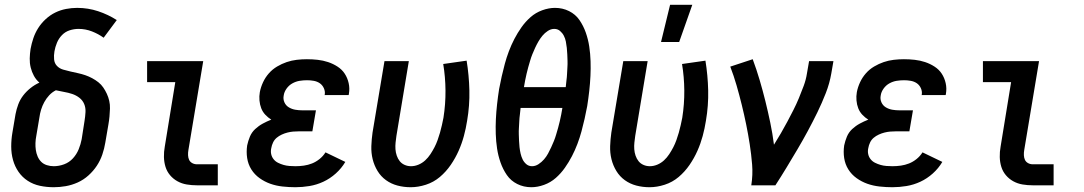

<svg xmlns="http://www.w3.org/2000/svg" viewBox="-20 -776 4540 804"><path d="M205 8Q175 8 147 2Q119 -4 96 -19Q73 -34 57.5 -56.5Q42 -79 34.5 -106Q27 -133 27 -162.5Q27 -192 32 -221L45 -298Q49 -319 56.5 -339Q64 -359 77 -376Q90 -393 107.5 -407Q125 -421 145 -430Q131 -442 122 -458.5Q113 -475 108.5 -493.5Q104 -512 104.5 -531.5Q105 -551 108 -571Q112 -593 119.5 -615.5Q127 -638 140 -658.5Q153 -679 171.5 -696Q190 -713 211.5 -723.5Q233 -734 256.5 -738.5Q280 -743 303 -743Q349 -743 391 -729Q433 -715 469 -692L414 -618Q392 -634 365 -644.5Q338 -655 309 -655Q290 -655 271.5 -649Q253 -643 239.5 -629Q226 -615 218.5 -597Q211 -579 208 -561Q205 -544 206.5 -527.5Q208 -511 218.5 -500Q229 -489 244.5 -484.5Q260 -480 275.5 -476.5Q291 -473 307 -469.5Q323 -466 337.5 -461Q352 -456 366 -448.5Q380 -441 392 -431.5Q404 -422 412.5 -409.5Q421 -397 427.5 -383Q434 -369 437.5 -353.5Q441 -338 440.5 -321.5Q440 -305 438.5 -288.5Q437 -272 434 -255L421 -179Q417 -154 408.5 -129Q400 -104 385.5 -82Q371 -60 350.5 -41.5Q330 -23 305.5 -12Q281 -1 255.5 3.5Q230 8 205 8ZM205 -80Q227 -80 248.5 -88Q270 -96 285.5 -113Q301 -130 309.5 -151Q318 -172 322 -193L334 -270Q337 -288 338 -306.5Q339 -325 332.5 -340.5Q326 -356 312.5 -366.5Q299 -377 282.5 -382.5Q266 -388 248.5 -391Q231 -394 214 -398Q198 -390 186 -377Q174 -364 165.5 -348.5Q157 -333 152 -316.5Q147 -300 145 -284L132 -207Q129 -192 128.5 -177Q128 -162 130 -148Q132 -134 137.5 -121Q143 -108 152.5 -98.5Q162 -89 176 -84.5Q190 -80 205 -80Z M805 0Q783 0 762 -3.5Q741 -7 723 -17Q705 -27 692 -42.5Q679 -58 673 -77.5Q667 -97 666.5 -118.5Q666 -140 670 -162L714 -432H596V-520H831L769 -148Q767 -137 767.5 -126Q768 -115 772 -106.5Q776 -98 785 -93Q794 -88 805 -88H892V0Z M1217 8Q1190 8 1163 5Q1136 2 1112 -6.5Q1088 -15 1067 -30Q1046 -45 1032.5 -66.5Q1019 -88 1015 -114Q1011 -140 1015 -167Q1019 -186 1026.5 -204Q1034 -222 1048.5 -235.5Q1063 -249 1080.5 -258.5Q1098 -268 1116 -275Q1103 -283 1091.5 -295Q1080 -307 1074 -322.5Q1068 -338 1066.5 -355.5Q1065 -373 1068 -390Q1072 -411 1081.5 -431.5Q1091 -452 1106 -469Q1121 -486 1140.5 -497.5Q1160 -509 1180.5 -516Q1201 -523 1222.5 -525.5Q1244 -528 1265 -528Q1288 -528 1310.5 -525.5Q1333 -523 1354 -516Q1375 -509 1393.5 -497Q1412 -485 1423.5 -467.5Q1435 -450 1440 -428Q1445 -406 1441 -383L1440 -378H1339L1340 -380Q1342 -394 1336 -407Q1330 -420 1319 -427.5Q1308 -435 1294 -437.5Q1280 -440 1266 -440Q1250 -440 1234.5 -437.5Q1219 -435 1204.5 -427Q1190 -419 1180 -405Q1170 -391 1168 -376Q1165 -361 1171 -347.5Q1177 -334 1189.5 -326.5Q1202 -319 1216.5 -316.5Q1231 -314 1246 -314H1303L1288 -226H1231Q1219 -226 1207.5 -225Q1196 -224 1184 -221Q1172 -218 1160 -212.5Q1148 -207 1138.5 -199Q1129 -191 1123.5 -179.5Q1118 -168 1116 -156Q1113 -143 1115.5 -131Q1118 -119 1125.5 -109.5Q1133 -100 1144 -94.5Q1155 -89 1167 -85.5Q1179 -82 1192 -81Q1205 -80 1217 -80Q1235 -80 1252.5 -82.5Q1270 -85 1286.5 -91.5Q1303 -98 1318 -110Q1333 -122 1343 -138L1426 -98Q1410 -71 1386 -49.5Q1362 -28 1334 -15Q1306 -2 1276 3Q1246 8 1217 8Z M1700 8Q1671 8 1644.5 1Q1618 -6 1596.5 -21.5Q1575 -37 1561 -60Q1547 -83 1540.5 -109.5Q1534 -136 1535 -164.5Q1536 -193 1540 -221L1590 -520H1692L1640 -207Q1638 -193 1636.5 -179Q1635 -165 1636 -151Q1637 -137 1641.5 -124Q1646 -111 1654 -101Q1662 -91 1674.5 -85.5Q1687 -80 1701 -80Q1717 -80 1732.5 -86.5Q1748 -93 1760.5 -104.5Q1773 -116 1782.5 -130.5Q1792 -145 1799.5 -159.5Q1807 -174 1812.5 -189.5Q1818 -205 1822.5 -220.5Q1827 -236 1830.5 -252Q1834 -268 1837 -283Q1846 -340 1845.5 -397Q1845 -454 1836 -508L1934 -522Q1944 -461 1945.5 -397.5Q1947 -334 1936 -270Q1931 -238 1922.5 -206.5Q1914 -175 1900.5 -144.5Q1887 -114 1867.5 -85.5Q1848 -57 1822 -35Q1796 -13 1763.5 -2.5Q1731 8 1700 8Z M2205 8Q2173 8 2146 -5.5Q2119 -19 2102.5 -43Q2086 -67 2076 -95.5Q2066 -124 2061.5 -154Q2057 -184 2056 -215Q2055 -246 2056.5 -277Q2058 -308 2061.5 -339.5Q2065 -371 2070 -403Q2075 -430 2081 -456.5Q2087 -483 2094 -509Q2101 -535 2111 -561.5Q2121 -588 2134 -613Q2147 -638 2163.5 -661.5Q2180 -685 2201.5 -704Q2223 -723 2250.5 -733Q2278 -743 2304 -743Q2336 -743 2363 -729.5Q2390 -716 2406.5 -692Q2423 -668 2433 -639.5Q2443 -611 2447.5 -581Q2452 -551 2453 -520Q2454 -489 2452.5 -458Q2451 -427 2447.5 -395.5Q2444 -364 2439 -332Q2434 -305 2428 -278.5Q2422 -252 2415 -226Q2408 -200 2398 -173.5Q2388 -147 2375 -122Q2362 -97 2345.5 -73.5Q2329 -50 2307.5 -31Q2286 -12 2258.5 -2Q2231 8 2205 8ZM2349 -411Q2350 -425 2352 -439Q2354 -453 2354.5 -466.5Q2355 -480 2356 -494Q2357 -508 2356.5 -521.5Q2356 -535 2355.5 -548.5Q2355 -562 2353.5 -575.5Q2352 -589 2349.5 -602Q2347 -615 2341 -626.5Q2335 -638 2325 -646.5Q2315 -655 2301 -655Q2287 -655 2274 -646.5Q2261 -638 2251.5 -626.5Q2242 -615 2234.5 -602Q2227 -589 2221 -576Q2215 -563 2209.5 -549.5Q2204 -536 2200 -522Q2196 -508 2192 -494.5Q2188 -481 2185 -467Q2182 -453 2179 -439Q2176 -425 2174 -411ZM2208 -80Q2222 -80 2235 -88.5Q2248 -97 2258 -108.5Q2268 -120 2275 -133Q2282 -146 2288 -159Q2294 -172 2299.5 -185.5Q2305 -199 2309 -213Q2313 -227 2317 -240.5Q2321 -254 2324 -268Q2327 -282 2330 -296Q2333 -310 2335 -324H2160Q2159 -310 2157 -296Q2155 -282 2154.5 -268.5Q2154 -255 2153 -241Q2152 -227 2152.5 -213.5Q2153 -200 2153.5 -186.5Q2154 -173 2155.5 -159.5Q2157 -146 2160 -133Q2163 -120 2168.5 -108.5Q2174 -97 2184 -88.5Q2194 -80 2208 -80Z M2748 -600 2786 -756H2879L2824 -600ZM2700 8Q2671 8 2644.5 1Q2618 -6 2596.5 -21.5Q2575 -37 2561 -60Q2547 -83 2540.5 -109.5Q2534 -136 2535 -164.5Q2536 -193 2540 -221L2590 -520H2692L2640 -207Q2638 -193 2636.5 -179Q2635 -165 2636 -151Q2637 -137 2641.5 -124Q2646 -111 2654 -101Q2662 -91 2674.5 -85.5Q2687 -80 2701 -80Q2717 -80 2732.5 -86.5Q2748 -93 2760.5 -104.5Q2773 -116 2782.5 -130.5Q2792 -145 2799.5 -159.5Q2807 -174 2812.5 -189.5Q2818 -205 2822.5 -220.5Q2827 -236 2830.5 -252Q2834 -268 2837 -283Q2846 -340 2845.5 -397Q2845 -454 2836 -508L2934 -522Q2944 -461 2945.5 -397.5Q2947 -334 2936 -270Q2931 -238 2922.5 -206.5Q2914 -175 2900.5 -144.5Q2887 -114 2867.5 -85.5Q2848 -57 2822 -35Q2796 -13 2763.5 -2.5Q2731 8 2700 8Z M3126 0Q3133 -44 3129.5 -87Q3126 -130 3119.5 -172Q3113 -214 3104.5 -255.5Q3096 -297 3086 -337.5Q3076 -378 3064.5 -418Q3053 -458 3038 -497L3132 -528Q3148 -485 3161 -441Q3174 -397 3185 -352.5Q3196 -308 3205.5 -262.5Q3215 -217 3221 -170Q3236 -194 3250 -218Q3264 -242 3277 -266.5Q3290 -291 3302.5 -315.5Q3315 -340 3325.5 -365.5Q3336 -391 3345.5 -416.5Q3355 -442 3359 -468L3368 -520H3470L3461 -468Q3454 -427 3438 -386Q3422 -345 3403 -306Q3384 -267 3363 -228Q3342 -189 3319.5 -151Q3297 -113 3274 -75Q3251 -37 3227 0Z M3717 8Q3690 8 3663 5Q3636 2 3612 -6.5Q3588 -15 3567 -30Q3546 -45 3532.5 -66.5Q3519 -88 3515 -114Q3511 -140 3515 -167Q3519 -186 3526.5 -204Q3534 -222 3548.5 -235.5Q3563 -249 3580.5 -258.5Q3598 -268 3616 -275Q3603 -283 3591.5 -295Q3580 -307 3574 -322.5Q3568 -338 3566.5 -355.5Q3565 -373 3568 -390Q3572 -411 3581.5 -431.5Q3591 -452 3606 -469Q3621 -486 3640.5 -497.5Q3660 -509 3680.5 -516Q3701 -523 3722.5 -525.5Q3744 -528 3765 -528Q3788 -528 3810.5 -525.5Q3833 -523 3854 -516Q3875 -509 3893.5 -497Q3912 -485 3923.5 -467.5Q3935 -450 3940 -428Q3945 -406 3941 -383L3940 -378H3839L3840 -380Q3842 -394 3836 -407Q3830 -420 3819 -427.5Q3808 -435 3794 -437.5Q3780 -440 3766 -440Q3750 -440 3734.5 -437.5Q3719 -435 3704.5 -427Q3690 -419 3680 -405Q3670 -391 3668 -376Q3665 -361 3671 -347.5Q3677 -334 3689.5 -326.5Q3702 -319 3716.5 -316.5Q3731 -314 3746 -314H3803L3788 -226H3731Q3719 -226 3707.5 -225Q3696 -224 3684 -221Q3672 -218 3660 -212.5Q3648 -207 3638.5 -199Q3629 -191 3623.5 -179.5Q3618 -168 3616 -156Q3613 -143 3615.5 -131Q3618 -119 3625.5 -109.5Q3633 -100 3644 -94.5Q3655 -89 3667 -85.5Q3679 -82 3692 -81Q3705 -80 3717 -80Q3735 -80 3752.5 -82.5Q3770 -85 3786.5 -91.5Q3803 -98 3818 -110Q3833 -122 3843 -138L3926 -98Q3910 -71 3886 -49.5Q3862 -28 3834 -15Q3806 -2 3776 3Q3746 8 3717 8Z M4305 0Q4283 0 4262 -3.5Q4241 -7 4223 -17Q4205 -27 4192 -42.5Q4179 -58 4173 -77.5Q4167 -97 4166.5 -118.5Q4166 -140 4170 -162L4214 -432H4096V-520H4331L4269 -148Q4267 -137 4267.5 -126Q4268 -115 4272 -106.5Q4276 -98 4285 -93Q4294 -88 4305 -88H4392V0Z"/></svg>

Font: Iosevka SS18 Semibold
Style: Italic
Weight: 600
Italic angle: -9°
Monospace: yes
Designer: Belleve Invis
Foundry: Belleve Invis
Version: Version 25.1.1; ttfautohint (v1.8.4)